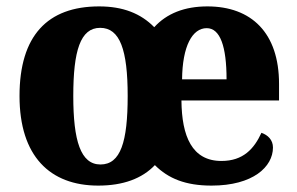

<svg xmlns="http://www.w3.org/2000/svg" viewBox="-20 -570 928 600"><path d="M287 10C365 10 424 -12 464 -54C506 -12 560 10 641 10C771 10 833 -49 833 -109C833 -133 817 -148 797 -155C774 -105 740 -67 672 -67C580 -67 548 -144 547 -256H852V-308C852 -467 766 -550 628 -550C557 -550 501 -528 462 -485C420 -528 364 -550 290 -550C128 -550 41 -458 41 -270C41 -82 136 10 287 10ZM294 -56C232 -56 209 -130 209 -270C209 -411 231 -483 293 -483C355 -483 379 -414 379 -270C379 -127 357 -56 294 -56ZM688 -322H549C550 -426 581 -482 626 -482C668 -482 688 -425 688 -322Z"/></svg>

Font: Noto Serif Lao SemiCondensed ExtraBold
Style: Regular
Weight: 800
Width: 4
Designer: Monotype Design Team
Foundry: Monotype Imaging Inc.
Version: Version 2.003